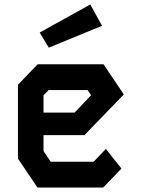

<svg xmlns="http://www.w3.org/2000/svg" viewBox="-20 -836 640 856"><path d="M148 -549.5 60 -458V-129L147 0H440L521.5 -84.5L452 -172L397.5 -115H206L174 -162.5V-233.5H356.5L532 -415L441.5 -549.5ZM174 -411 197 -434.5H370.5L386 -411.5L312.5 -334H174ZM382.5 -816 157 -691 197.5 -623.5 435 -721Z"/></svg>

Font: Kode Mono
Style: Regular
Weight: 400
Monospace: yes
Designer: Isa Ozler
Foundry: Kadena LLC
Version: Version 1.000;gftools[0.9.28]